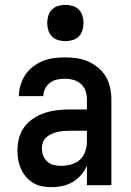

<svg xmlns="http://www.w3.org/2000/svg" viewBox="-20 -765 540 793"><path d="M193 8Q174 8 154.5 4.5Q135 1 118 -9Q101 -19 88 -34Q75 -49 67 -67Q59 -85 55.5 -104Q52 -123 52 -143Q52 -169 58.5 -194.5Q65 -220 81 -241Q97 -262 119 -276.5Q141 -291 166 -299Q191 -307 217 -310Q243 -313 269 -313H339V-354Q339 -372 333.5 -389Q328 -406 314.5 -418Q301 -430 283.5 -435Q266 -440 249 -440Q232 -440 216 -436.5Q200 -433 187 -423.5Q174 -414 166.5 -399Q159 -384 159 -368Q159 -368 159 -368Q159 -368 159 -368H58Q58 -368 58 -368Q58 -368 58 -368Q58 -391 65 -414Q72 -437 85 -456.5Q98 -476 116.5 -490Q135 -504 157 -513Q179 -522 202 -525Q225 -528 249 -528Q273 -528 297.5 -524.5Q322 -521 344.5 -511Q367 -501 386 -485Q405 -469 417.5 -448Q430 -427 435 -402.5Q440 -378 440 -354V0H339V-81Q330 -60 315 -42.5Q300 -25 280.5 -13.5Q261 -2 238.5 3Q216 8 193 8ZM233 -80Q254 -80 274.5 -86Q295 -92 310 -105.5Q325 -119 332 -139Q339 -159 339 -180V-225H269Q256 -225 243 -224Q230 -223 217.5 -220Q205 -217 193.5 -212Q182 -207 172 -198.5Q162 -190 157.5 -178Q153 -166 153 -153Q153 -137 158.5 -122.5Q164 -108 175.5 -97.5Q187 -87 202.5 -83.5Q218 -80 233 -80ZM250 -595Q235 -595 220 -599.5Q205 -604 194.5 -614.5Q184 -625 179.5 -640Q175 -655 175 -670Q175 -685 179.5 -700Q184 -715 194.5 -725.5Q205 -736 220 -740.5Q235 -745 250 -745Q265 -745 280 -740.5Q295 -736 305.5 -725.5Q316 -715 320.5 -700Q325 -685 325 -670Q325 -655 320.5 -640Q316 -625 305.5 -614.5Q295 -604 280 -599.5Q265 -595 250 -595Z"/></svg>

Font: Zed Mono Semibold
Style: Regular
Weight: 600
Monospace: yes
Designer: Belleve Invis
Foundry: Belleve Invis
Version: Version 1.0.0; ttfautohint (v1.8.4)